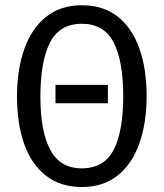

<svg xmlns="http://www.w3.org/2000/svg" viewBox="-20 -720 640 751"><path d="M402 -316H197V-388H402ZM553.5 -343.5Q553.5 -239.5 525.2 -159.2Q497 -79 440.5 -33.8Q384 11.5 300 11.5Q216.5 11.5 159.8 -32.8Q103 -77 74.8 -156.5Q46.5 -236 46.5 -342.5Q46.5 -447 74.8 -527.5Q103 -608 159.8 -653.8Q216.5 -699.5 300 -699.5Q384 -699.5 440.5 -655Q497 -610.5 525.2 -530.5Q553.5 -450.5 553.5 -343.5ZM462 -343.5Q462 -481 424.5 -554Q387 -627 300 -627Q213 -627 175.5 -553.5Q138 -480 138 -342.5Q138 -205.5 176.8 -133.5Q215.5 -61.5 300 -61.5Q387 -61.5 424.5 -134Q462 -206.5 462 -343.5Z"/></svg>

Font: Fira Code Light
Style: Regular
Weight: 400
Monospace: yes
Version: Version 5.002